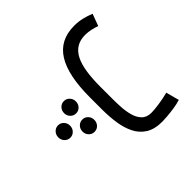

<svg xmlns="http://www.w3.org/2000/svg" viewBox="-136 -605 1147 1147"><g transform="rotate(45 437.5 -31.5)"><path d="M505.4 252.9Q505.4 231.9 490.2 217.5Q475.1 203.1 453.1 203.1Q431.6 203.1 416.3 217.5Q400.9 231.9 400.9 252.9Q400.9 273.9 416.3 288.3Q431.6 302.7 453.1 302.7Q475.1 302.7 490.2 288.3Q505.4 273.9 505.4 252.9ZM583 126Q583 104.5 567.9 90.3Q552.7 76.2 531.2 76.2Q509.3 76.2 494.1 90.6Q479 105 479 126Q479 147 494.1 161.4Q509.3 175.8 531.2 175.8Q552.7 175.8 567.9 161.4Q583 147 583 126ZM427.2 126Q427.2 104.5 412.1 90.3Q397 76.2 375.5 76.2Q353.5 76.2 338.4 90.6Q323.2 105 323.2 126Q323.2 147 338.4 161.4Q353.5 175.8 375.5 175.8Q397 175.8 412.1 161.4Q427.2 147 427.2 126ZM521.5 0Q580.1 0 634.8 -8.1Q689.5 -16.1 732.7 -37.6Q775.9 -59.1 801 -99.1Q826.2 -139.2 826.2 -203.6Q826.2 -216.3 824 -244.9Q821.8 -273.4 816.9 -306.4Q812 -339.4 803.7 -364.7L720.2 -342.3Q731 -302.2 736.8 -260.3Q742.7 -218.3 742.7 -195.3Q742.7 -156.2 720.2 -134.3Q697.8 -112.3 662.8 -102.8Q627.9 -93.3 590.3 -91.1Q552.7 -88.9 522 -88.9H417.5Q346.7 -88.9 293.5 -97.2Q240.2 -105.5 204.8 -123.8Q169.4 -142.1 151.4 -171.6Q133.3 -201.2 133.3 -244.1Q133.3 -266.1 138.4 -290.5Q143.6 -314.9 151.4 -336.4L75.7 -364.7Q63.5 -335 55.9 -302.7Q48.3 -270.5 48.3 -236.8Q48.3 -175.3 71.5 -130.6Q94.7 -85.9 140.9 -57.1Q187 -28.3 256.1 -14.2Q325.2 0 417.5 0Z"/></g></svg>

Font: Vazirmatn RD NL
Style: Regular
Weight: 400
Designer: Saber Rastikerdar
Foundry: Saber Rastikerdar
Version: Version 32.101